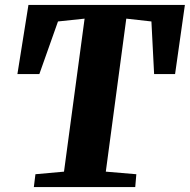

<svg xmlns="http://www.w3.org/2000/svg" viewBox="-20 -763 774 783"><path d="M118 0 124.5 -52.5 241 -63 325 -687 216.5 -675.5 140.5 -461H51L96 -743H734L694 -461H608.5L597.5 -675.5L495 -687L411.5 -63L536 -52.5L531.5 0Z"/></svg>

Font: Merriweather 28pt Black
Style: Italic
Weight: 900
Italic angle: -7.8°
Version: Version 2.101